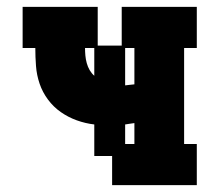

<svg xmlns="http://www.w3.org/2000/svg" viewBox="-20 -540 640 560"><path d="M307 0V-85H255V-177Q229 -180 204 -189Q179 -198 157.5 -213Q136 -228 120 -249.5Q104 -271 95.5 -296Q87 -321 85 -347.5Q83 -374 83 -400H46V-520H265V-407H335V-520H554V-400H517V-120H554V0ZM345 -291Q351 -292 358 -292.5Q365 -293 372 -294V-400H345ZM255 -319V-400H228Q228 -389 229 -378Q230 -367 233 -356Q236 -345 241.5 -335.5Q247 -326 255 -319ZM372 -120V-181Q365 -180 358 -179Q351 -178 345 -177V-120Z"/></svg>

Font: Iosevka Etoile Heavy
Style: Regular
Weight: 900
Designer: Belleve Invis
Foundry: Belleve Invis
Version: Version 22.1.2; ttfautohint (v1.8.4)